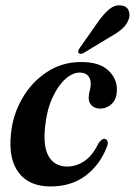

<svg xmlns="http://www.w3.org/2000/svg" viewBox="-20 -679 498 709"><path d="M274 -411Q248 -411 221.2 -387Q194.5 -363 174 -319Q153.5 -275 147 -215Q138 -138.5 160 -101.2Q182 -64 228.5 -64Q261.5 -64 291.8 -84.2Q322 -104.5 344 -150.5Q356 -167 365.5 -166.5Q373 -166 376.8 -158.2Q380.5 -150.5 373.5 -134Q348 -69 295.5 -29.8Q243 9.5 166 9.5Q88 9.5 49.2 -41.2Q10.5 -92 20.5 -185Q27.5 -256 62.5 -316.2Q97.5 -376.5 153.5 -413.2Q209.5 -450 279.5 -450Q348 -450 380.8 -418.2Q413.5 -386.5 411.5 -344.5Q410.5 -312 392 -295Q373.5 -278 350 -278Q331 -278 319 -289Q307 -300 307.5 -318.5Q308 -333.5 311.5 -344.5Q315 -355.5 315 -371Q315 -389 304.5 -400Q294 -411 274 -411ZM343 -599.5Q363.5 -628.5 383.5 -645Q403.5 -661.5 426 -659Q447.5 -657 454.5 -641.2Q461.5 -625.5 455.5 -608.5Q448 -587.5 431.2 -572.8Q414.5 -558 389 -544L289 -483.5Q275.5 -476.5 270 -484Q267.5 -488.5 269.8 -493.5Q272 -498.5 276 -504Z"/></svg>

Font: Fraunces 144pt Soft SemiBold
Style: Italic
Weight: 600
Italic angle: -16°
Version: Version 1.000;[b76b70a41]